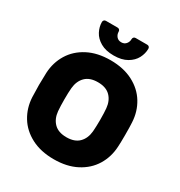

<svg xmlns="http://www.w3.org/2000/svg" viewBox="-209 -1055 1136 1210"><g transform="rotate(30 359.0 -450.0)"><path d="M671 -439Q673 -411 673 -349Q673 -288 671 -261Q667 -185 629.5 -123.5Q592 -62 523 -26Q454 10 359 10Q264 10 195 -26Q126 -62 88.5 -123.5Q51 -185 47 -261Q45 -315 45 -349Q45 -383 47 -439Q51 -515 88.5 -576.5Q126 -638 195 -674Q264 -710 359 -710Q454 -710 523 -674Q592 -638 629.5 -576.5Q667 -515 671 -439ZM359 -550Q300 -550 268.5 -518.5Q237 -487 232 -434Q229 -401 229 -351Q229 -302 232 -266Q237 -213 268.5 -181.5Q300 -150 359 -150Q418 -150 449.5 -181.5Q481 -213 486 -266Q489 -302 489 -351Q489 -401 486 -434Q481 -487 449.5 -518.5Q418 -550 359 -550ZM209 -910H293Q302 -910 307 -904.5Q312 -899 312 -891Q312 -871 324.5 -856Q337 -841 359 -841Q381 -841 393.5 -856Q406 -871 406 -891Q406 -899 411 -904.5Q416 -910 425 -910H509Q518 -910 523 -904.5Q528 -899 528 -891Q528 -856 510.5 -822.5Q493 -789 455 -767Q417 -745 359 -745Q301 -745 263 -767Q225 -789 207.5 -822.5Q190 -856 190 -891Q190 -899 195 -904.5Q200 -910 209 -910Z"/></g></svg>

Font: Rubik
Style: Regular
Weight: 700
Designer: Hubert & Fischer
Foundry: Hubert & Fischer
Version: Version 1.100